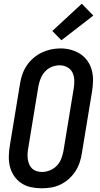

<svg xmlns="http://www.w3.org/2000/svg" viewBox="-20 -1007 540 1035"><path d="M204 8Q175 8 147 2Q119 -4 96 -19Q73 -34 57 -57Q41 -80 34 -107Q27 -134 27.5 -163Q28 -192 33 -222L88 -556Q92 -582 100.5 -606.5Q109 -631 124 -653.5Q139 -676 160 -694Q181 -712 205 -723.5Q229 -735 254.5 -740.5Q280 -746 306 -746Q335 -746 362.5 -738.5Q390 -731 413 -716Q436 -701 452 -678Q468 -655 475 -628Q482 -601 481.5 -572Q481 -543 476 -513L421 -179Q417 -153 408.5 -128.5Q400 -104 385 -81.5Q370 -59 349.5 -41Q329 -23 304.5 -11.5Q280 0 254.5 4Q229 8 204 8ZM206 -80Q227 -80 248.5 -88.5Q270 -97 286 -113.5Q302 -130 310 -151Q318 -172 322 -193L377 -528Q381 -550 380.5 -573Q380 -596 371 -615Q362 -634 343 -644.5Q324 -655 301 -655Q280 -655 259 -646.5Q238 -638 222.5 -621Q207 -604 199 -583.5Q191 -563 187 -542L132 -207Q129 -192 128.5 -177Q128 -162 130 -148Q132 -134 137.5 -121Q143 -108 153 -98.5Q163 -89 177 -84.5Q191 -80 206 -80Q206 -80 206 -80Q206 -80 206 -80ZM311 -790 262 -840 421 -987 483 -923Z"/></svg>

Font: Iosevka Curly Semibold Oblique
Style: Regular
Weight: 600
Italic angle: -9°
Monospace: yes
Designer: Belleve Invis
Foundry: Belleve Invis
Version: Version 11.1.0; ttfautohint (v1.8.3)